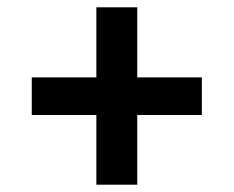

<svg xmlns="http://www.w3.org/2000/svg" viewBox="-20 -569 640 526"><path d="M244 -63V-254H67V-357H244V-549H356V-357H533V-254H356V-63Z"/></svg>

Font: IBM Plex Sans Thai Looped SemiBold
Style: Regular
Weight: 600
Designer: Mike Abbink, Paul van der Laan, Pieter van Rosmalen, Ben Mitchell, Mark Frömberg
Foundry: Bold Monday
Version: Version 1.1